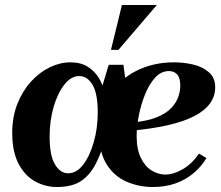

<svg xmlns="http://www.w3.org/2000/svg" viewBox="-20 -740 885 770"><path d="M209 10Q161 10 120 -13Q79 -36 54 -84Q29 -132 29 -207Q29 -271 49.5 -323Q70 -375 104 -412.5Q138 -450 179.5 -470Q221 -490 262 -490Q304 -490 331.5 -472.5Q359 -455 375 -429.5Q391 -404 395 -381L415 -218Q393 -144 369 -93Q345 -42 308 -16Q271 10 209 10ZM253 -45Q287 -45 313.5 -79.5Q340 -114 356 -170Q372 -226 372 -289Q372 -365 351 -400Q330 -435 298 -435Q265 -435 238 -400.5Q211 -366 195 -311Q179 -256 179 -192Q179 -116 200.5 -80.5Q222 -45 253 -45ZM452 -104 395 -236 384 -374 416 -480H475L489 -374ZM593 10Q537 10 487.5 -11.5Q438 -33 408 -80.5Q378 -128 378 -205Q378 -292 417.5 -356Q457 -420 525 -455Q593 -490 678 -490Q718 -490 755.5 -481Q793 -472 818 -450Q843 -428 843 -390Q843 -354 822 -325Q801 -296 759.5 -274.5Q718 -253 655.5 -238.5Q593 -224 509 -216V-249Q571 -254 609.5 -270Q648 -286 668 -308Q688 -330 695.5 -353Q703 -376 703 -396Q703 -428 690.5 -441.5Q678 -455 658 -455Q626 -455 602 -428.5Q578 -402 561.5 -361Q545 -320 536.5 -275.5Q528 -231 528 -195Q528 -141 545 -106.5Q562 -72 588.5 -56Q615 -40 643 -40Q676 -40 713 -61.5Q750 -83 778 -124L808 -106Q787 -71 755 -44.5Q723 -18 682.5 -4Q642 10 593 10ZM609 -720 455 -540H425L469 -720Z"/></svg>

Font: Brygada 1918
Style: Bold Italic
Weight: 700
Italic angle: -8°
Designer: Mateusz Machalski | Borys Kosmynka | Przemek Hoffer
Foundry: NIEPODLEGLA 2018
Version: Version 3.006